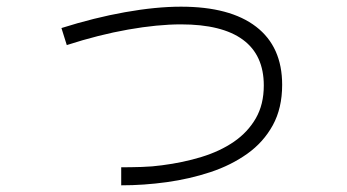

<svg xmlns="http://www.w3.org/2000/svg" viewBox="-20 -549 1040 575"><path d="M343 6V-48Q371 -48 404 -49Q437 -50 465 -54Q528 -62 583.5 -79Q639 -96 680.5 -124.5Q722 -153 746 -194.5Q770 -236 770 -293Q770 -384 707.5 -430Q645 -476 522 -476Q452 -476 364 -460.5Q276 -445 180 -414L164 -465Q262 -496 354.5 -512.5Q447 -529 522 -529Q669 -529 747 -469Q825 -409 825 -295Q825 -225 797 -174Q769 -123 720.5 -88.5Q672 -54 610 -33.5Q548 -13 479.5 -3.5Q411 6 343 6Z"/></svg>

Font: Murecho Thin Light
Style: Regular
Weight: 300
Version: Version 1.010